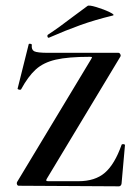

<svg xmlns="http://www.w3.org/2000/svg" viewBox="-20 -654 492 676"><path d="M304 -452Q304 -454 296 -454Q220 -454 176.5 -444Q133 -434 106 -409.5Q79 -385 54 -339Q53 -338 50 -338Q47 -338 44 -339.5Q41 -341 42 -342L81 -498Q81 -500 85 -500Q88 -500 90.5 -498.5Q93 -497 92 -496Q90 -479 100.5 -473.5Q111 -468 150 -468H397Q401 -468 403.5 -463.5Q406 -459 404 -455L145 -25Q142 -20 143 -18Q144 -16 150 -16H256Q315 -16 349.5 -46Q384 -76 408 -144Q409 -147 414.5 -146.5Q420 -146 420 -143L408 -8Q408 -5 405.5 -1.5Q403 2 399 2L46 0Q42 0 40 -4.5Q38 -9 40 -13L301 -446ZM152 -521Q148 -521 147 -525.5Q146 -530 149 -532Q186 -556 238 -596L288 -633Q293 -637 319.5 -629Q346 -621 366.5 -611Q387 -601 376 -599Q314 -584 262.5 -565.5Q211 -547 154 -522Z"/></svg>

Font: Cormorant SC SemiBold
Style: Regular
Weight: 600
Designer: Christian Thalmann (Catharsis Fonts)
Foundry: Catharsis Fonts
Version: Version 4.000